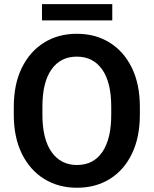

<svg xmlns="http://www.w3.org/2000/svg" viewBox="-20 -881 729 911"><path d="M643.6 -373.5V-336.9Q643.6 -229.5 606 -151.6Q568.4 -73.7 501.2 -32Q434.1 9.8 345.2 9.8Q257.3 9.8 189.7 -32Q122.1 -73.7 83.7 -151.6Q45.4 -229.5 45.4 -336.9V-373.5Q45.4 -481.4 83.5 -559.1Q121.6 -636.7 189 -678.7Q256.3 -720.7 344.2 -720.7Q433.1 -720.7 500.5 -678.7Q567.9 -636.7 605.7 -559.1Q643.6 -481.4 643.6 -373.5ZM507.8 -336.9V-374.5Q507.8 -490.2 464.8 -551.3Q421.9 -612.3 344.2 -612.3Q267.1 -612.3 224.1 -551.3Q181.2 -490.2 181.2 -374.5V-336.9Q181.2 -221.7 224.6 -159.9Q268.1 -98.1 345.2 -98.1Q423.3 -98.1 465.6 -159.9Q507.8 -221.7 507.8 -336.9ZM512.7 -861.3V-784.2H179.2V-861.3Z"/></svg>

Font: Vazirmatn RD SemiBold
Style: Regular
Weight: 600
Designer: Saber Rastikerdar
Foundry: Saber Rastikerdar
Version: Version 32.102